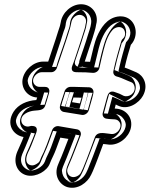

<svg xmlns="http://www.w3.org/2000/svg" viewBox="-20 -782 705 904"><path d="M136 -407C139 -425 158 -442 176 -442H221C234 -442 245 -452 248 -463C263 -509 288 -578 302 -624C308 -645 311 -651 314 -668L316 -677C319 -696 336 -712 355 -712C373 -712 388 -696 385 -677L383 -668C382 -659 380 -651 378 -645C368 -615 363 -595 350 -558C339 -527 331 -497 321 -474C320 -471 307 -442 341 -442C373 -442 399 -441 417 -439C430 -438 445 -447 448 -462C463 -531 475 -576 482 -593C489 -611 498 -628 510 -641C522 -654 545 -660 559 -648C570 -639 575 -614 559 -600C554 -596 551 -590 550 -585C539 -546 526 -505 514 -448C511 -436 518 -425 529 -422C541 -419 559 -412 583 -401L598 -395C606 -392 610 -386 613 -376C621 -345 588 -321 562 -331L548 -338C541 -342 532 -344 522 -348C519 -349 494 -361 485 -328C478 -302 471 -276 464 -251C460 -238 468 -224 483 -223C491 -222 497 -221 503 -221L520 -220C530 -219 536 -216 542 -208C559 -185 534 -149 505 -151L489 -153C465 -156 439 -161 428 -139C425 -133 420 -117 406 -80C393 -45 381 -14 371 10L363 27C359 36 354 42 344 47C313 63 288 36 299 8L306 -9C320 -39 346 -109 359 -142C364 -154 359 -170 343 -173L256 -188C243 -190 229 -181 225 -168C206 -114 192 -79 186 -66C178 -50 171 -36 167 -24C166 -22 164 -17 152 -10C142 -4 134 -2 125 -4C106 -8 98 -25 108 -54C111 -61 114 -69 119 -78C131 -104 139 -128 151 -158C153 -164 161 -189 131 -189H130C127 -189 124 -189 122 -188C100 -181 84 -195 81 -209C74 -243 116 -259 141 -261C165 -263 184 -263 192 -282C196 -293 202 -312 211 -344C214 -354 214 -373 191 -373H166C148 -373 133 -389 136 -407ZM362 -762C316 -762 273 -723 266 -677L264 -668C262 -656 258 -649 253 -632C241 -592 220 -533 207 -492H183C138 -492 93 -452 86 -407C80 -363 112 -325 155 -323C154 -319 152 -315 151 -311C106 -308 66 -290 44 -256C7 -197 42 -145 91 -137C82 -112 70 -89 61 -67C38 -11 66 35 108 44C151 53 202 23 215 -13C218 -22 224 -34 231 -49C239 -65 248 -90 264 -134L302 -128C291 -100 270 -44 260 -23L253 -6C232 45 261 88 297 99C346 113 392 78 409 41L417 24C431 -8 451 -64 466 -104C468 -104 473 -103 477 -103L493 -101C540 -97 586 -135 596 -179C607 -227 574 -266 531 -270L520 -271C522 -277 523 -283 525 -290L535 -285C583 -261 635 -298 653 -331C681 -382 655 -427 623 -441L609 -447C594 -454 580 -459 567 -464C577 -509 586 -538 596 -571C611 -587 619 -608 619 -630C619 -673 587 -712 534 -704C484 -696 454 -652 435 -606C426 -584 417 -548 404 -491C403 -491 379 -492 379 -492C387 -518 408 -578 416 -604C423 -629 429 -642 433 -668L435 -677C442 -723 408 -762 362 -762ZM399 -371 330 -373H312C299 -373 287 -363 284 -352C270 -308 263 -290 262 -280C260 -268 269 -257 280 -255L366 -241C379 -239 394 -249 398 -263C412 -312 419 -336 420 -346C422 -359 412 -371 399 -371ZM364 -322C362 -315 359 -307 356 -295L319 -301C321 -307 323 -312 326 -323ZM111 -411C115 -442 144 -467 176 -467H221C222 -467 224 -469 224 -470C239 -517 264 -586 278 -631C285 -655 288 -658 290 -672L291 -681C295 -712 323 -737 355 -737C388 -737 414 -707 409 -673L408 -664C407 -654 405 -645 402 -637C392 -608 387 -588 374 -550C364 -521 356 -493 345 -467C374 -467 399 -466 419 -464C420 -464 423 -465 423 -467C438 -537 450 -582 458 -603C466 -622 476 -642 491 -658C509 -679 547 -692 575 -668C597 -650 604 -606 575 -581C575 -581 574 -580 574 -579C563 -539 551 -501 539 -445C553 -441 569 -435 593 -424L607 -418C621 -412 633 -398 637 -383C647 -344 620 -314 590 -306C578 -303 565 -303 553 -308H551L537 -315C532 -317 524 -320 513 -325C512 -325 512 -326 511 -326C511 -325 511 -324 510 -322C503 -297 496 -274 489 -248C495 -247 501 -246 505 -246L522 -245C530 -244 537 -243 545 -238C552 -234 558 -228 562 -222C585 -191 566 -154 543 -138C532 -130 518 -125 503 -126L486 -128C454 -132 452 -130 451 -128C449 -125 443 -107 429 -71C416 -35 404 -5 393 20L386 37C380 51 369 62 355 69C324 85 291 73 278 47C271 32 269 15 276 -2L283 -19C296 -47 322 -114 335 -149L252 -163C251 -163 248 -161 248 -160C229 -105 216 -70 208 -55C200 -39 195 -26 191 -15C187 -5 180 3 165 12C151 20 135 23 120 20C109 18 99 12 91 3C75 -15 77 -39 85 -62V-63V-64C88 -71 91 -79 96 -89C107 -112 115 -133 126 -163C91 -154 62 -177 56 -204C45 -258 101 -279 126 -284C131 -285 135 -286 140 -286C160 -287 168 -290 168 -290C168 -290 169 -290 169 -291C173 -300 177 -317 186 -348H166C134 -348 106 -377 111 -411ZM362 -737C365 -737 367 -736 369 -736C396 -732 414 -710 410 -681L409 -672C406 -650 400 -638 392 -611C385 -586 364 -526 355 -500C341 -457 402 -466 402 -466L423 -465L428 -485C441 -541 450 -577 458 -596C476 -640 502 -673 538 -679C542 -680 545 -680 548 -680C577 -680 594 -658 594 -630C594 -615 589 -600 578 -588L574 -584L572 -578C563 -546 553 -515 543 -470L538 -448L559 -441C571 -437 584 -431 599 -424L613 -418C632 -410 652 -381 631 -343C617 -317 576 -293 546 -308L509 -326L501 -296C499 -289 498 -283 496 -277L488 -247L529 -245C532 -245 533 -244 535 -244C560 -238 578 -214 571 -184C564 -152 528 -124 496 -126L479 -128H478C474 -128 470 -129 468 -129L449 -130L443 -113C428 -73 407 -17 394 14L386 31C373 59 337 84 304 75C281 68 261 41 276 4L283 -13C293 -35 314 -91 325 -119L336 -147L247 -163L240 -143C225 -100 215 -74 208 -60C200 -45 195 -32 191 -21C182 3 143 27 113 20C110 19 108 19 106 18C85 9 69 -18 85 -57C94 -78 105 -102 115 -128L126 -156L95 -161C88 -162 82 -164 76 -168C56 -181 44 -207 66 -243C82 -268 113 -283 153 -286L170 -288L175 -304C176 -309 178 -312 179 -316L188 -347L156 -348C127 -349 106 -373 110 -403C115 -436 151 -467 183 -467H225L231 -484C244 -525 265 -584 277 -625C281 -640 287 -648 289 -664L290 -673C295 -707 329 -737 362 -737ZM394 -346C392 -335 386 -310 374 -269C374 -267 371 -266 370 -266L288 -279C290 -288 296 -308 308 -345C308 -346 311 -348 312 -348H330ZM396 -346 307 -348 302 -330C299 -319 297 -314 295 -308L286 -281L374 -266L380 -288C383 -300 386 -308 388 -315ZM91 -409C88 -390 96 -371 122 -358C132 -353 147 -348 166 -348H167C158 -316 152 -297 148 -287C145 -287 141 -286 136 -286C88 -283 26 -254 36 -206C38 -195 45 -183 62 -173C72 -167 87 -162 106 -161C95 -131 86 -108 75 -84C70 -74 67 -67 64 -59C54 -30 52 7 109 19C138 25 169 17 185 8C202 -2 210 -12 212 -19C216 -30 221 -43 229 -59C236 -73 250 -107 268 -159L316 -151C316 -149 315 -148 315 -147C302 -114 276 -44 263 -15L255 2C246 24 250 47 277 64C302 79 346 79 374 65C391 56 402 45 407 33L414 16C424 -9 437 -39 450 -75C461 -106 468 -123 471 -130C475 -129 475 -128 479 -128L498 -126H500C511 -125 522 -126 531 -128C592 -141 604 -188 583 -217C578 -224 572 -231 558 -237C549 -241 538 -244 528 -245H526L509 -246V-247C515 -269 521 -292 527 -314L534 -311L536 -310C549 -305 567 -303 583 -304C648 -309 665 -351 657 -380C654 -392 646 -406 625 -415L611 -420C590 -430 573 -437 558 -442V-445C570 -501 583 -541 594 -581C594 -583 597 -586 597 -586C626 -612 619 -643 596 -662C590 -667 581 -673 569 -676C520 -690 482 -666 469 -652C455 -636 446 -618 438 -599C430 -580 418 -534 403 -465C392 -466 377 -467 364 -467C364 -468 365 -467 365 -468C376 -493 383 -523 394 -554C407 -591 412 -612 422 -641C425 -649 427 -657 428 -666L429 -675C432 -695 423 -737 355 -737C292 -737 274 -700 271 -679L269 -670C267 -654 264 -651 257 -628C243 -582 219 -514 204 -467H176C162 -467 151 -464 142 -461C109 -450 94 -429 91 -409ZM362 -737C359 -737 316 -718 310 -675L309 -666C307 -652 303 -644 298 -628C286 -587 264 -529 251 -488L245 -467H183C178 -467 137 -446 131 -405C126 -368 154 -349 158 -348L207 -346L199 -319C198 -315 196 -311 195 -307L190 -289L157 -287C131 -285 104 -275 87 -248C52 -193 99 -162 104 -161L144 -154L135 -131C125 -105 114 -82 105 -61C84 -10 118 20 124 21C127 21 161 9 171 -18C175 -28 180 -41 187 -56C194 -71 205 -96 220 -139L230 -166L354 -145L346 -123C335 -95 314 -39 304 -17L297 0C279 46 311 74 317 76C317 76 330 80 351 57C357 51 362 42 365 35L373 18C386 -14 407 -69 422 -109L431 -132L473 -129C474 -129 479 -128 482 -128H484L500 -126C505 -126 543 -145 551 -182C560 -221 530 -244 524 -245L469 -248L476 -274C478 -280 479 -287 481 -294L494 -340L565 -304C566 -303 566 -303 567 -303C575 -305 600 -320 610 -338C634 -382 604 -417 595 -421L581 -428C565 -435 554 -439 543 -443L519 -452L523 -467C533 -512 543 -543 552 -575L553 -579L556 -582C567 -594 574 -612 574 -630C574 -662 551 -679 548 -680H546C530 -677 498 -648 479 -600C471 -580 461 -545 448 -488L443 -464L400 -466C400 -466 320 -451 334 -496C342 -522 364 -583 371 -608C379 -635 385 -646 388 -670L390 -679C396 -718 364 -737 362 -737ZM375 -347C359 -347 344 -348 328 -348C314 -304 308 -285 307 -278V-277L354 -269C366 -311 373 -338 375 -347ZM416 -345 408 -318C406 -311 404 -303 401 -291L393 -263L268 -283L274 -305C276 -311 278 -316 281 -327L288 -349Z"/></svg>

Font: AppleStorm
Style: XbdFaxIta
Weight: 800
Foundry: Cannot Into Space Fonts
Version: Version 1.01